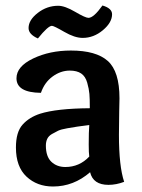

<svg xmlns="http://www.w3.org/2000/svg" viewBox="-20 -669 518 699"><path d="M303 -143Q303 -189 305 -214Q275 -210 261.5 -208Q248 -206 225 -202Q202 -198 191.5 -193Q181 -188 169 -181Q157 -174 152 -163.5Q147 -153 147 -139Q147 -99 167 -80Q187 -61 218 -61Q269 -61 305 -99Q303 -112 303 -143ZM307 -275Q307 -309 305.5 -327Q304 -345 297.5 -368Q291 -391 275.5 -401.5Q260 -412 234 -412Q201 -412 171.5 -390.5Q142 -369 129 -331Q40 -332 40 -384Q40 -427 100.5 -456Q161 -485 238 -485Q330 -485 372.5 -447Q415 -409 415 -311Q415 -308 414 -264Q413 -220 413 -178Q413 -64 432 -7Q403 4 375 4Q319 4 308 -42Q248 10 173 10Q115 10 76.5 -26Q38 -62 38 -132Q38 -188 62 -215Q86 -242 126 -255Q186 -274 307 -275ZM388 -617Q388 -587 354.5 -559Q321 -531 281 -531Q252 -531 214 -553Q176 -575 169 -575Q155 -575 118 -529Q84 -544 84 -567Q84 -596 117.5 -622Q151 -648 192 -648Q216 -648 253.5 -626Q291 -604 302 -604Q321 -604 353 -649Q388 -639 388 -617Z"/></svg>

Font: Overlock
Style: Bold
Weight: 700
Designer: Dario Muhafara
Foundry: Dario Manuel Muhafara
Version: Version 1.002